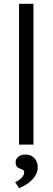

<svg xmlns="http://www.w3.org/2000/svg" viewBox="-20 -760 276 1009"><path d="M80.1 0V-740H155.8V0ZM80 229.2 59.8 197Q71.7 192 82.5 184Q93.4 176 100.2 166.3Q107 156.7 107 146.7Q107 140 103.7 135.6Q100.3 131.3 88.7 127.6Q73.4 122.6 67.7 114.3Q62.1 106 62.1 92.7Q62.1 75 76.3 63.6Q90.6 52.1 114.2 52.1Q141.8 52.1 160 70.2Q178.1 88.4 178.1 118.6Q178.1 135.6 171.4 151.4Q164.8 167.2 152.5 181Q140.2 194.9 121.8 207Q103.3 219.2 80 229.2Z"/></svg>

Font: Lexend Medium
Style: Regular
Weight: 500
Designer: Bonnie Shaver-Troup, Thomas Jockin
Foundry: Lexend
Version: Version 1.005